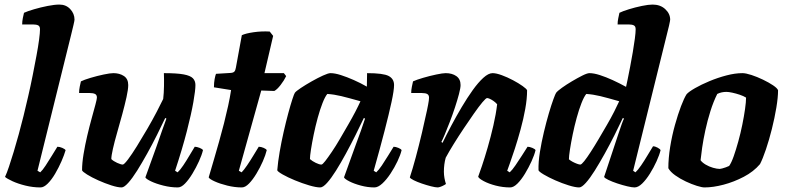

<svg xmlns="http://www.w3.org/2000/svg" viewBox="-20 -820 3434 840"><path d="M157 0Q124 0 91.5 -8Q59 -16 35 -27Q11 -38 2 -46Q10 -63 19.5 -91.5Q29 -120 40 -156Q51 -192 62 -232.5Q73 -273 83 -313Q93 -354 103.5 -399.5Q114 -445 123 -490.5Q132 -536 139.5 -576Q147 -616 151 -646.5Q155 -677 155 -692Q155 -705 147 -709Q139 -713 125 -713H77Q77 -727 80 -741.5Q83 -756 85 -764Q100 -771 129 -779.5Q158 -788 188.5 -794Q219 -800 240 -800Q269 -800 287.5 -780Q306 -760 306 -734Q306 -730 301.5 -710.5Q297 -691 291 -667L144 -73L156 -66Q166 -75 179.5 -95.5Q193 -116 207 -139Q221 -162 231 -178Q241 -178 252.5 -173Q264 -168 267 -163Q261 -142 249 -114.5Q237 -87 221.5 -60.5Q206 -34 189 -17Q172 0 157 0Z M512 0Q495 0 467 -9Q439 -18 410 -31Q381 -44 361 -56.5Q341 -69 339 -75Q339 -106 345.5 -145.5Q352 -185 361.5 -225.5Q371 -266 381 -302Q391 -338 397.5 -362.5Q404 -387 404 -393Q404 -405 395.5 -409Q387 -413 373 -413H326Q326 -427 329 -441.5Q332 -456 334 -464Q348 -471 376.5 -479.5Q405 -488 433.5 -494Q462 -500 476 -500Q503 -500 522 -487.5Q541 -475 541 -448Q541 -429 533.5 -395Q526 -361 515 -320.5Q504 -280 492.5 -240Q481 -200 474 -169Q467 -138 467 -124Q476 -115 492.5 -107.5Q509 -100 517 -100Q523 -100 540 -122.5Q557 -145 579 -180.5Q601 -216 624 -255.5Q647 -295 665.5 -330.5Q684 -366 694 -387Q697 -412 697.5 -444Q698 -476 697 -500Q754 -500 783.5 -494.5Q813 -489 824 -477.5Q835 -466 835 -448Q835 -425 826 -373.5Q817 -322 797.5 -246Q778 -170 746 -73L757 -66Q768 -76 781.5 -96Q795 -116 808.5 -139Q822 -162 832 -178Q841 -178 853.5 -173Q866 -168 868 -163Q863 -142 850.5 -114.5Q838 -87 822 -60.5Q806 -34 789.5 -17Q773 0 758 0Q727 0 695 -8Q663 -16 641 -26.5Q619 -37 616 -44L664 -177Q677 -215 689 -248.5Q701 -282 708 -301L703 -304Q687 -270 666.5 -229Q646 -188 623.5 -147.5Q601 -107 580 -73.5Q559 -40 541 -20Q523 0 512 0Z M1038 0Q1007 0 974.5 -8Q942 -16 919 -26.5Q896 -37 893 -44Q904 -81 915.5 -120.5Q927 -160 938.5 -200.5Q950 -241 960 -280.5Q970 -320 978 -356.5Q986 -393 991 -426L916 -438Q916 -458 919 -474Q922 -490 925 -497L990 -501Q1001 -502 1005.5 -507Q1010 -512 1012 -524L1038 -666Q1055 -674 1089.5 -679Q1124 -684 1160 -682L1175 -663L1137 -500H1222L1232 -487Q1223 -468 1207.5 -448Q1192 -428 1180 -422L1123 -424L1025 -73L1037 -66Q1047 -76 1061 -96.5Q1075 -117 1088.5 -139.5Q1102 -162 1112 -178Q1122 -178 1133.5 -173Q1145 -168 1147 -163Q1142 -142 1130 -114.5Q1118 -87 1102 -60.5Q1086 -34 1069.5 -17Q1053 0 1038 0Z M1381 0Q1363 0 1332.5 -9Q1302 -18 1270.5 -31Q1239 -44 1217 -56.5Q1195 -69 1193 -75Q1196 -112 1203.5 -155.5Q1211 -199 1221 -243Q1231 -287 1241 -324Q1251 -361 1259 -385.5Q1267 -410 1270 -414Q1275 -421 1296 -435Q1317 -449 1343.5 -464Q1370 -479 1393 -489.5Q1416 -500 1426 -500Q1445 -500 1471.5 -491.5Q1498 -483 1527.5 -470Q1557 -457 1585 -441L1586 -500Q1657 -500 1680.5 -487.5Q1704 -475 1704 -448Q1704 -425 1693 -374Q1682 -323 1662.5 -247.5Q1643 -172 1615 -73L1626 -66Q1637 -76 1650.5 -96Q1664 -116 1678 -139Q1692 -162 1702 -178Q1711 -178 1723 -173Q1735 -168 1737 -163Q1732 -142 1719 -114.5Q1706 -87 1688.5 -60.5Q1671 -34 1652.5 -17Q1634 0 1618 0Q1589 0 1559 -8Q1529 -16 1508.5 -26.5Q1488 -37 1485 -44L1533 -177Q1540 -196 1546 -212.5Q1552 -229 1559.5 -249.5Q1567 -270 1577 -301L1572 -304Q1556 -270 1535.5 -229Q1515 -188 1493 -147.5Q1471 -107 1450 -73.5Q1429 -40 1411 -20Q1393 0 1381 0ZM1386 -100Q1391 -100 1403 -115.5Q1415 -131 1432 -156Q1449 -181 1467 -212Q1485 -243 1503 -274Q1521 -305 1535 -332Q1549 -359 1557 -377Q1504 -392 1473 -399.5Q1442 -407 1412 -409Q1402 -397 1391 -369Q1380 -341 1370 -304.5Q1360 -268 1352.5 -231.5Q1345 -195 1340.5 -166Q1336 -137 1336 -124Q1346 -115 1361.5 -107.5Q1377 -100 1386 -100Z M1896 0Q1885 0 1865.5 -5Q1846 -10 1825.5 -17Q1805 -24 1790 -31.5Q1775 -39 1773 -44Q1785 -80 1799 -132Q1813 -184 1826 -239Q1839 -294 1848 -337Q1851 -352 1853 -362Q1855 -372 1856 -380Q1857 -388 1857 -393Q1857 -404 1849.5 -408.5Q1842 -413 1826 -413H1779Q1779 -426 1782 -441Q1785 -456 1787 -464Q1802 -471 1831 -479.5Q1860 -488 1888.5 -494Q1917 -500 1930 -500Q1958 -500 1976.5 -487Q1995 -474 1995 -448Q1995 -435 1988 -408.5Q1981 -382 1970.5 -350Q1960 -318 1948 -287Q1936 -256 1926 -232Q1916 -208 1911 -199L1916 -195Q1933 -230 1954.5 -270.5Q1976 -311 2000 -351.5Q2024 -392 2048 -425.5Q2072 -459 2094.5 -479.5Q2117 -500 2135 -500Q2151 -500 2175.5 -491Q2200 -482 2224.5 -469Q2249 -456 2266.5 -443.5Q2284 -431 2286 -425Q2286 -388 2278 -343.5Q2270 -299 2257.5 -253.5Q2245 -208 2232.5 -169.5Q2220 -131 2210.5 -105Q2201 -79 2199 -73L2210 -66Q2221 -76 2235 -96.5Q2249 -117 2263.5 -139.5Q2278 -162 2288 -178Q2297 -178 2309 -173Q2321 -168 2323 -163Q2318 -142 2305.5 -114.5Q2293 -87 2277 -60.5Q2261 -34 2244 -17Q2227 0 2212 0Q2180 0 2149 -8Q2118 -16 2096.5 -27.5Q2075 -39 2072 -47Q2077 -60 2088.5 -94Q2100 -128 2113.5 -174.5Q2127 -221 2138.5 -271Q2150 -321 2155 -364Q2147 -373 2138 -379Q2129 -385 2122 -388Q2115 -391 2111 -391Q2106 -391 2090.5 -372.5Q2075 -354 2054 -324Q2033 -294 2009.5 -259Q1986 -224 1965 -190Q1944 -156 1930 -130Q1926 -116 1924 -100.5Q1922 -85 1922 -69Q1922 -55 1924.5 -41Q1927 -27 1931 -15Q1924 -10 1914 -5.5Q1904 -1 1896 0Z M2514 0Q2497 0 2468 -9Q2439 -18 2409.5 -31Q2380 -44 2359 -56.5Q2338 -69 2336 -75Q2335 -111 2342 -154.5Q2349 -198 2359.5 -242Q2370 -286 2381 -323.5Q2392 -361 2401 -385.5Q2410 -410 2413 -414Q2419 -422 2438.5 -436Q2458 -450 2482.5 -464.5Q2507 -479 2528 -489.5Q2549 -500 2559 -500Q2578 -500 2604.5 -491.5Q2631 -483 2660.5 -469.5Q2690 -456 2719 -440Q2721 -449 2726 -473Q2731 -497 2737 -528.5Q2743 -560 2748.5 -592Q2754 -624 2757.5 -651Q2761 -678 2761 -692Q2761 -705 2753 -709Q2745 -713 2731 -713H2682Q2682 -727 2685 -740.5Q2688 -754 2690 -764Q2704 -771 2731.5 -779.5Q2759 -788 2788 -794Q2817 -800 2835 -800Q2869 -800 2890.5 -780Q2912 -760 2912 -734Q2912 -730 2907 -707.5Q2902 -685 2897 -667L2750 -73L2760 -66Q2771 -76 2785 -96.5Q2799 -117 2813 -140.5Q2827 -164 2837 -180Q2846 -180 2857 -174Q2868 -168 2870 -163Q2865 -142 2852.5 -114.5Q2840 -87 2823.5 -60.5Q2807 -34 2789.5 -17Q2772 0 2756 0Q2745 0 2724 -5Q2703 -10 2680.5 -17.5Q2658 -25 2641.5 -33Q2625 -41 2623 -46L2685 -233Q2693 -257 2699.5 -275.5Q2706 -294 2710 -301L2705 -304Q2689 -270 2668.5 -229Q2648 -188 2625.5 -147.5Q2603 -107 2582 -73.5Q2561 -40 2543 -20Q2525 0 2514 0ZM2519 -100Q2524 -100 2536 -115Q2548 -130 2564.5 -155.5Q2581 -181 2599 -211.5Q2617 -242 2635 -273Q2653 -304 2667 -331.5Q2681 -359 2689 -377Q2637 -392 2606 -399.5Q2575 -407 2545 -409Q2535 -397 2524 -369Q2513 -341 2503 -304.5Q2493 -268 2485.5 -231.5Q2478 -195 2473.5 -165.5Q2469 -136 2469 -123Q2476 -117 2485.5 -112Q2495 -107 2504.5 -103.5Q2514 -100 2519 -100Z M3062 0Q3051 0 3028.5 -7Q3006 -14 2980.5 -26Q2955 -38 2934 -53Q2913 -68 2904 -84Q2904 -128 2912 -177.5Q2920 -227 2933 -273.5Q2946 -320 2959.5 -355.5Q2973 -391 2984 -408Q2994 -419 3021 -434.5Q3048 -450 3084 -465Q3120 -480 3158 -490Q3196 -500 3228 -500Q3243 -500 3267.5 -492Q3292 -484 3318 -471.5Q3344 -459 3362.5 -446.5Q3381 -434 3384 -425Q3384 -394 3376.5 -349Q3369 -304 3357 -256Q3345 -208 3331 -166.5Q3317 -125 3305 -102Q3277 -69 3234 -46.5Q3191 -24 3145.5 -12Q3100 0 3062 0ZM3129 -81Q3132 -81 3139.5 -83Q3147 -85 3155.5 -88Q3164 -91 3170 -94Q3180 -108 3190 -136.5Q3200 -165 3210 -201Q3220 -237 3227.5 -274Q3235 -311 3239.5 -342.5Q3244 -374 3244 -393Q3233 -400 3216.5 -405.5Q3200 -411 3184 -414.5Q3168 -418 3158 -418Q3148 -418 3138 -416Q3128 -414 3118 -409Q3101 -375 3088 -333.5Q3075 -292 3066 -250.5Q3057 -209 3052 -174.5Q3047 -140 3045 -119Q3052 -109 3067 -100Q3082 -91 3099.5 -86Q3117 -81 3129 -81Z"/></svg>

Font: Texturina Medium 12pt Black
Style: Italic
Weight: 900
Italic angle: -11°
Version: Version 1.002